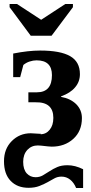

<svg xmlns="http://www.w3.org/2000/svg" viewBox="-36 -723 457 961"><path d="M170 -53 166 -51Q195 -51 213 -74Q231 -96 231 -133Q231 -213 142 -211H106V-261H149Q224 -261 224 -347Q224 -421 147 -421Q130 -421 112 -415Q96 -410 81 -398L65 -337H30V-455Q106 -470 165 -470Q266 -470 315 -442Q364 -414 364 -352Q364 -314 340 -286Q316 -257 270 -241V-238Q316 -230 345 -202Q374 -173 374 -132Q374 -67 331 -28Q288 11 223 11Q212 11 170 6L153 5Q122 5 101 27Q80 50 80 87Q80 125 98 145Q116 164 142 164Q162 164 178 155Q192 147 212 134Q230 122 251 113Q272 104 302 104Q340 104 380 124V218H345Q334 191 315 176Q296 161 272 161Q252 161 236 170Q214 182 202 189Q188 197 161 208Q138 217 107 217Q50 217 17 182Q-16 148 -16 84Q-16 22 23 -17Q62 -56 118 -56ZM329 -703V-687L222 -544H118L12 -687V-703H49L170 -624L291 -703Z"/></svg>

Font: Libra Serif Modern
Style: Bold
Weight: 700
Designer: Stefan Peev, Context Ltd
Foundry: Ascender Corporation
Version: Version 1.000